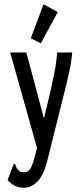

<svg xmlns="http://www.w3.org/2000/svg" viewBox="-20 -710 390 904"><path d="M92 174Q47 174 16 137L41 71L45 61L52 64Q55 72 58 80Q61 88 74 98Q83 101 94 101Q117 101 128.5 73.5Q140 46 153 -8L154 -14L28 -463H104L187 -152L218 -282Q228 -327 237 -372.5Q246 -418 249 -463H320Q316 -416 305 -367Q294 -318 282 -271L202 49Q185 116 156 145Q127 174 92 174ZM172 -506 125 -530 185 -690 252 -653Z"/></svg>

Font: Inconsolata ExtraCondensed SemiBold
Style: Regular
Weight: 600
Width: 2
Monospace: yes
Designer: Raph Levien, Cyreal, Brenton Simpson
Foundry: Raph Levien, Cyreal, Google
Version: Version 3.001; ttfautohint (v1.8.2.53-6de2)